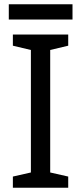

<svg xmlns="http://www.w3.org/2000/svg" viewBox="-20 -875 379 895"><path d="M298 0H40V-52L124 -71V-642L40 -662V-714H298V-662L214 -642V-71L298 -52ZM318 -855V-784H21V-855Z"/></svg>

Font: Noto Sans Tai Tham
Style: Regular
Weight: 400
Designer: Monotype Design Team 2013. Revised by David WIlliams 2020
Foundry: Monotype Imaging Inc.
Version: Version 2.002